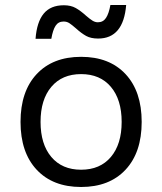

<svg xmlns="http://www.w3.org/2000/svg" viewBox="-20 -737 648 767"><path d="M62 0ZM546 -250Q546 -128 481.5 -59Q417 10 304 10Q191 10 126.5 -59Q62 -128 62 -250Q62 -372 126.5 -441Q191 -510 304 -510Q417 -510 481.5 -441Q546 -372 546 -250ZM142 -250Q142 -161 185 -110Q228 -59 304 -59Q380 -59 423 -110Q466 -161 466 -250Q466 -339 423 -390Q380 -441 304 -441Q228 -441 185 -390Q142 -339 142 -250ZM372 -583Q343 -583 324 -593.5Q305 -604 283 -624Q267 -638 257 -644.5Q247 -651 234 -651Q213 -651 202 -634Q191 -617 185 -582H122Q127 -649 154.5 -682.5Q182 -716 235 -716Q263 -716 282.5 -705Q302 -694 324 -674Q339 -661 349.5 -654.5Q360 -648 371 -648Q392 -648 403.5 -665.5Q415 -683 421 -717H484Q473 -583 372 -583Z"/></svg>

Font: Work Sans
Style: Regular
Weight: 400
Designer: Wei Huang
Foundry: Wei Huang
Version: Version 1.500; ttfautohint (v1.6)